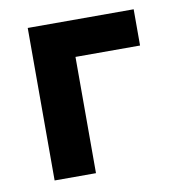

<svg xmlns="http://www.w3.org/2000/svg" viewBox="-60 -511 520 566"><g transform="rotate(-10 200.0 -228.5)"><path d="M59.2 0H183V-348H376.3V-456.5H59.2Z"/></g></svg>

Font: Tilda Sans VF
Style: Regular
Weight: 400
Designer: ParaType Ltd
Foundry: ParaType Ltd
Version: Version 1.010